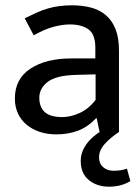

<svg xmlns="http://www.w3.org/2000/svg" viewBox="-20 -497 529 723"><path d="M428 0Q396 21 374.5 45Q353 69 353 95Q353 119 368.5 132.5Q384 146 408 146Q437 146 458 138L471 185Q436 206 391 206Q345 206 314.5 181Q284 156 284 109Q284 90 290.5 73.5Q297 57 307.5 43Q318 29 330.5 18.5Q343 8 355 0L344 -52H342Q311 -19 274 -5Q237 9 192 9Q158 9 129.5 -0.5Q101 -10 80 -27.5Q59 -45 47.5 -70Q36 -95 36 -126Q36 -200 94.5 -238.5Q153 -277 249 -277H339V-317Q339 -368 313 -386.5Q287 -405 243 -405Q217 -405 183.5 -396.5Q150 -388 107 -364L73 -428Q97 -440 118 -449.5Q139 -459 160 -465Q181 -471 203 -474Q225 -477 251 -477Q290 -477 322.5 -468.5Q355 -460 378.5 -440Q402 -420 415 -387.5Q428 -355 428 -306ZM340 -217 266 -215Q191 -213 159.5 -188.5Q128 -164 128 -129Q128 -108 135 -93.5Q142 -79 153.5 -71Q165 -63 180.5 -59.5Q196 -56 213 -56Q246 -56 280 -71.5Q314 -87 340 -121Z"/></svg>

Font: Ek Mukta
Style: Regular
Weight: 400
Designer: Girish Dalvi and Yashodeep Gholap
Foundry: Ek Type
Version: Version 2.538;PS 1.001;hotconv 16.6.51;makeotf.lib2.5.65220;